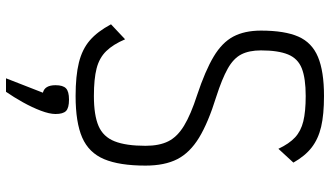

<svg xmlns="http://www.w3.org/2000/svg" viewBox="-250 -604 1100 640"><g transform="rotate(90 300.0 -284.0)"><path d="M300 14Q233 14 188.5 3Q144 -8 114.5 -33.5Q85 -59 61 -104L111 -151Q128 -111 150.5 -88Q173 -65 208 -56Q243 -47 300 -47Q364 -47 400 -62.5Q436 -78 451 -116Q466 -154 466 -219Q466 -265 451 -295Q436 -325 399 -347.5Q362 -370 297 -391Q216 -418 169 -446Q122 -474 102 -511.5Q82 -549 82 -604Q82 -683 102 -728.5Q122 -774 170 -794Q218 -814 300 -814Q362 -814 402.5 -804.5Q443 -795 471.5 -773Q500 -751 522 -712L476 -662Q459 -698 438 -717.5Q417 -737 384.5 -745Q352 -753 300 -753Q241 -753 208 -740Q175 -727 161.5 -694Q148 -661 148 -604Q148 -564 161.5 -538Q175 -512 209 -493Q243 -474 302 -455Q389 -428 439 -397.5Q489 -367 510.5 -325Q532 -283 532 -219Q532 -132 510.5 -81Q489 -30 438.5 -8Q388 14 300 14ZM241 246 289 123Q264 117 264 81Q264 56 274.5 46Q285 36 312 36Q340 36 350 46Q360 56 360 81Q360 101 349 130Q338 159 321 189.5Q304 220 286 246Z"/></g></svg>

Font: Victor Mono Light
Style: Regular
Weight: 300
Monospace: yes
Designer: Rune Bjørnerås
Version: Version 1.561;gftools[0.9.30]